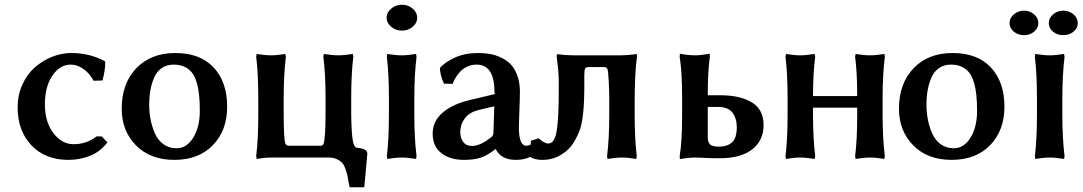

<svg xmlns="http://www.w3.org/2000/svg" viewBox="-20 -663 4556 808"><path d="M277.8 -391.1Q231.9 -391.1 200.4 -344.7Q168.9 -298.3 168.9 -224.1Q168.9 -149.9 204.6 -103Q240.2 -56.2 289.1 -56.2Q344.7 -56.2 386.2 -88.9H408.2L432.1 -64Q403.8 -25.9 360.6 -8.1Q317.4 9.8 268.1 9.8Q170.4 9.8 112.3 -51.3Q54.2 -112.3 54.2 -211.9Q54.2 -262.7 74 -306.6Q93.8 -350.6 126.2 -379.2Q158.7 -407.7 198.7 -423.8Q238.8 -439.9 279.8 -439.9Q356.4 -439.9 420.9 -405.8L422.9 -402.8Q422.9 -365.2 411.1 -324.2L374 -323.2Q356 -356 330.1 -373.5Q304.2 -391.1 277.8 -391.1Z M492.2 -205.1Q492.2 -312 553.7 -376Q615.2 -439.9 717.8 -439.9Q822.3 -439.9 879.2 -378.9Q936 -317.9 936 -213.9Q936 -114.3 876 -52.2Q815.9 9.8 713.9 9.8Q612.3 9.8 552.2 -51.3Q492.2 -112.3 492.2 -205.1ZM710.9 -391.1Q682.1 -391.1 661.1 -376.7Q640.1 -362.3 629.2 -337.4Q618.2 -312.5 613 -283.9Q607.9 -255.4 607.9 -222.2Q607.9 -191.4 613.3 -162.1Q618.7 -132.8 630.9 -103.8Q643.1 -74.7 666.7 -56.9Q690.4 -39.1 723.1 -39.1Q765.6 -39.1 793.2 -83.7Q820.8 -128.4 820.8 -195.8Q820.8 -232.9 818.1 -261Q815.4 -289.1 808.1 -314.5Q800.8 -339.8 788.8 -356Q776.9 -372.1 757.3 -381.6Q737.8 -391.1 710.9 -391.1Z M1066.9 -181.2V-249Q1066.9 -355.5 1058.1 -423.8L1060.1 -436Q1094.2 -430.2 1121.1 -430.2Q1146 -430.2 1180.7 -436L1183.1 -423.8Q1173.8 -347.7 1173.8 -249V-194.8Q1173.8 -76.2 1180.7 -60.1Q1184.6 -49.8 1192.9 -49.8H1331.1Q1338.9 -49.8 1342.8 -60.1H1341.8Q1350.1 -79.1 1350.1 -195.8V-249Q1350.1 -351.6 1340.8 -423.8L1342.8 -436Q1378.4 -430.2 1403.8 -430.2Q1428.7 -430.2 1464.8 -436L1466.8 -423.8Q1458 -351.6 1458 -249V-181.2Q1459 -107.4 1464.1 -75Q1469.2 -42.5 1482.9 -41Q1525.9 -37.6 1525.9 -16.1L1513.7 117.2Q1513.7 118.2 1513.2 121.3Q1512.7 124.5 1512.7 125H1451.7L1449.7 117.2V118.2Q1445.3 92.8 1442.6 78.9Q1439.9 64.9 1433.6 47.4Q1427.2 29.8 1418.9 21.2Q1410.6 12.7 1396.7 6.3Q1382.8 0 1363.8 0H1121.1Q1094.2 0 1060.1 5.9L1058.1 -5.9Q1066.9 -74.2 1066.9 -181.2Z M1606.9 -587.9Q1606.9 -610.4 1626.2 -626.7Q1645.5 -643.1 1671.9 -643.1Q1697.8 -643.1 1716.8 -626.7Q1735.8 -610.4 1735.8 -587.9Q1735.8 -566.4 1716.8 -550.3Q1697.8 -534.2 1671.9 -534.2Q1645.5 -534.2 1626.2 -550.3Q1606.9 -566.4 1606.9 -587.9ZM1616.7 -181.2V-249Q1616.7 -355.5 1607.9 -423.8L1609.9 -436Q1644 -430.2 1670.9 -430.2Q1696.8 -430.2 1731 -436L1732.9 -423.8Q1723.6 -347.7 1723.6 -249V-181.2Q1723.6 -82 1732.9 -5.9L1731 5.9Q1696.8 0 1670.9 0Q1644 0 1609.9 5.9L1607.9 -5.9Q1616.7 -74.2 1616.7 -181.2Z M2060.1 -215.8 1994.6 -200.2Q1955.1 -190.4 1936 -164.8Q1917 -139.2 1917 -106.9Q1917 -82.5 1929.4 -65.7Q1941.9 -48.8 1966.8 -48.8Q2002 -48.8 2048.8 -86.9Q2056.6 -92.8 2056.6 -107.9ZM2150.9 9.8Q2088.4 9.8 2065.9 -36.1Q2032.7 -9.8 2004.6 0Q1976.6 9.8 1931.6 9.8Q1874.5 9.8 1837.6 -18.3Q1800.8 -46.4 1800.8 -101.1Q1800.8 -152.8 1842.8 -189Q1884.8 -225.1 1958 -242.2L2065.9 -268.1H2064Q2061 -268.1 2061 -274.9Q2061 -391.1 1985.8 -391.1Q1964.8 -391.1 1947 -383.1Q1929.2 -375 1917 -361.8Q1904.8 -348.6 1897.2 -335.9Q1889.6 -323.2 1884.8 -310.1L1848.6 -311Q1833 -341.8 1831.1 -377Q1852.1 -401.4 1894.3 -420.7Q1936.5 -439.9 1991.7 -439.9Q2018.1 -439.9 2041.3 -436Q2064.5 -432.1 2088.4 -420.9Q2112.3 -409.7 2129.4 -392.1Q2146.5 -374.5 2157.2 -344.7Q2168 -314.9 2168 -275.9Q2168 -252.9 2167 -231Q2166.5 -214.4 2165 -175.8Q2163.6 -137.2 2163.6 -127.9Q2163.6 -49.8 2194.8 -49.8Q2204.6 -49.8 2233.9 -61L2243.7 -25.9Q2209 9.8 2150.9 9.8Z M2597.7 0Q2572.3 0 2536.6 5.9L2534.7 -5.9Q2543.9 -78.1 2543.9 -181.2V-249Q2543.9 -279.8 2541.7 -322.3Q2539.6 -364.7 2536.6 -370.1H2537.6Q2532.2 -380.9 2524.9 -380.9H2458Q2445.3 -380.9 2442.1 -373.8Q2439 -366.7 2439 -347.2V-304.2Q2439 -232.4 2434.1 -187.7Q2429.2 -143.1 2421.1 -119.4Q2413.1 -95.7 2397 -67.9Q2377 -33.2 2341.3 -11.7Q2305.7 9.8 2262.7 9.8Q2228.5 9.8 2209 -3.9L2208 -6.8Q2209.5 -36.6 2214.8 -70.8L2246.6 -81.1Q2270 -59.1 2287.6 -59.1Q2314.5 -59.1 2323 -113.5Q2331.5 -168 2331.5 -280.8V-316.9Q2331.5 -356.9 2324.7 -408.2Q2324.2 -410.2 2323.7 -415.8Q2323.2 -421.4 2322.8 -423.8L2323.7 -435.1Q2360.4 -430.2 2393.6 -430.2H2594.7Q2607.9 -430.2 2624.3 -431.6Q2640.6 -433.1 2650.4 -434.6L2659.7 -436L2660.6 -423.8Q2650.9 -357.4 2650.9 -230V-181.2Q2650.9 -78.1 2659.7 -5.9L2657.7 5.9Q2623.5 0 2597.7 0Z M3080.6 -127.9Q3080.6 -165 3062.3 -189Q3043.9 -212.9 3003.4 -212.9H2958.5V-85.9Q2958.5 -63.5 2968.8 -54.7Q2979 -45.9 3005.4 -45.9Q3040.5 -45.9 3060.5 -63.7Q3080.6 -81.5 3080.6 -127.9ZM2967.3 -423.8Q2958.5 -361.8 2958.5 -262.2H3009.3Q3094.7 -262.2 3144 -232.2Q3193.4 -202.1 3193.4 -136.2Q3193.4 -71.8 3145.5 -34.4Q3097.7 2.9 3009.3 2.9Q2971.7 2.9 2956.5 2Q2922.4 0 2904.3 0Q2891.1 0 2875.2 1.7Q2859.4 3.4 2850.6 4.9L2841.3 6.8L2840.3 -5.9Q2850.6 -67.9 2850.6 -180.2V-249Q2850.6 -361.8 2840.3 -423.8L2841.3 -437Q2874.5 -430.2 2904.3 -430.2Q2917 -430.2 2932.6 -431.9Q2948.2 -433.6 2957 -435.5L2966.3 -437Z M3587.4 -181.2V-210H3401.4V-181.2Q3401.4 -82 3410.6 -5.9L3408.2 5.9Q3372.6 0 3347.7 0Q3321.8 0 3287.6 5.9L3285.6 -5.9Q3294.4 -74.2 3294.4 -181.2V-249Q3294.4 -355.5 3285.6 -423.8L3287.6 -436Q3321.8 -430.2 3347.7 -430.2Q3372.6 -430.2 3408.2 -436L3410.6 -423.8Q3401.4 -351.6 3401.4 -258.8H3587.4Q3587.4 -358.4 3578.6 -423.8L3580.6 -436Q3615.2 -430.2 3641.6 -430.2Q3667.5 -430.2 3701.7 -436L3703.6 -423.8Q3694.3 -347.7 3694.3 -249V-181.2Q3694.3 -82 3703.6 -5.9L3701.7 5.9Q3667.5 0 3641.6 0Q3615.2 0 3580.6 5.9L3578.6 -5.9Q3587.4 -74.2 3587.4 -181.2Z M3763.2 -205.1Q3763.2 -312 3824.7 -376Q3886.2 -439.9 3988.8 -439.9Q4093.3 -439.9 4150.1 -378.9Q4207 -317.9 4207 -213.9Q4207 -114.3 4147 -52.2Q4086.9 9.8 3984.9 9.8Q3883.3 9.8 3823.2 -51.3Q3763.2 -112.3 3763.2 -205.1ZM3981.9 -391.1Q3953.1 -391.1 3932.1 -376.7Q3911.1 -362.3 3900.1 -337.4Q3889.2 -312.5 3884 -283.9Q3878.9 -255.4 3878.9 -222.2Q3878.9 -191.4 3884.3 -162.1Q3889.6 -132.8 3901.9 -103.8Q3914.1 -74.7 3937.7 -56.9Q3961.4 -39.1 3994.1 -39.1Q4036.6 -39.1 4064.2 -83.7Q4091.8 -128.4 4091.8 -195.8Q4091.8 -232.9 4089.1 -261Q4086.4 -289.1 4079.1 -314.5Q4071.8 -339.8 4059.8 -356Q4047.9 -372.1 4028.3 -381.6Q4008.8 -391.1 3981.9 -391.1Z M4343.8 -181.2V-249Q4343.8 -355.5 4335 -423.8L4336.9 -436Q4371.1 -430.2 4397.9 -430.2Q4423.8 -430.2 4458 -436L4460 -423.8Q4450.7 -347.7 4450.7 -249V-181.2Q4450.7 -82 4460 -5.9L4458 5.9Q4423.8 0 4397.9 0Q4371.1 0 4336.9 5.9L4335 -5.9Q4343.8 -74.2 4343.8 -181.2ZM4228.5 -565.9Q4228.5 -586.9 4246.6 -602.5Q4264.6 -618.2 4289.6 -618.2Q4314.5 -618.2 4332 -602.5Q4349.6 -586.9 4349.6 -565.9Q4349.6 -544.4 4332 -529.8Q4314.5 -515.1 4289.6 -515.1Q4264.2 -515.1 4246.3 -529.8Q4228.5 -544.4 4228.5 -565.9ZM4393.6 -565.9Q4393.6 -586.9 4411.6 -602.5Q4429.7 -618.2 4454.6 -618.2Q4479.5 -618.2 4497.6 -602.5Q4515.6 -586.9 4515.6 -565.9Q4515.6 -544.4 4497.8 -529.8Q4480 -515.1 4454.6 -515.1Q4429.2 -515.1 4411.4 -529.8Q4393.6 -544.4 4393.6 -565.9Z"/></svg>

Font: Linear Smooth
Style: Bold
Weight: 700
Designer: Philipp H. Poll, Flanker
Foundry: Philipp H. Poll, reworked by Flanker
Version: Version 1.061 | FøM Fix